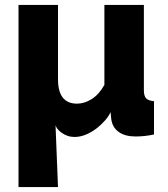

<svg xmlns="http://www.w3.org/2000/svg" viewBox="-20 -545 679 778"><path d="M215 213 205 -38Q206 -32 212 -24Q218 -16 227 -9Q252 10 282 10Q326 10 373 -26Q392 -41 407 -58.5Q422 -76 428 -91L431 -61Q436 -28 461.5 -10Q487 8 529 8Q566 8 604 0V-135Q581 -137 572 -146.5Q563 -156 563 -180V-525H403V-201Q381 -162 351.5 -143.5Q322 -125 292 -125Q215 -125 215 -224V-525H55V213Z"/></svg>

Font: RT Raleway ExtraBold
Style: Regular
Weight: 400
Designer: Matt McInerney, Pablo Impallari, Rodrigo Fuenzalida — Edited by Milan Moffatt in April 2016
Foundry: Matt McInerney, Pablo Impallari, Rodrigo Fuenzalida — Edited by Milan Moffatt in April 2016
Version: Version 3.001